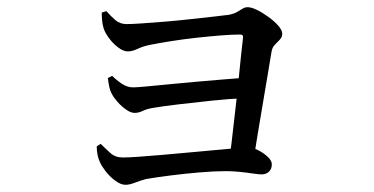

<svg xmlns="http://www.w3.org/2000/svg" viewBox="-20 -520 1040 534"><path d="M617 -71Q621 -95 625 -131.5Q629 -168 634 -210Q639 -252 643 -293Q647 -334 650.5 -366.5Q654 -399 656 -416Q657 -424 648 -424Q627 -424 595 -421.5Q563 -419 526.5 -415Q490 -411 455.5 -405.5Q421 -400 396 -395Q377 -391 362.5 -384Q348 -377 335 -377Q323 -377 308 -388.5Q293 -400 282 -415.5Q271 -431 268 -442Q265 -452 264 -463.5Q263 -475 263 -485L276 -489Q288 -475 301 -464Q314 -453 332 -453Q346 -453 375.5 -455Q405 -457 441 -460Q477 -463 512.5 -467Q548 -471 576 -474Q604 -477 618 -479Q631 -482 639 -486.5Q647 -491 654 -495.5Q661 -500 669 -500Q679 -500 694.5 -492.5Q710 -485 726.5 -473Q743 -461 754 -448.5Q765 -436 765 -426Q765 -417 758 -409.5Q751 -402 744 -395Q737 -388 735 -375Q731 -351 724.5 -312Q718 -273 710.5 -229Q703 -185 696 -142.5Q689 -100 684 -68ZM329 -6Q316 -6 300.5 -17.5Q285 -29 273.5 -44Q262 -59 258 -69Q254 -77 251.5 -88.5Q249 -100 249 -113L260 -120Q274 -106 287.5 -94Q301 -82 322 -82Q337 -82 365 -84Q393 -86 428.5 -89Q464 -92 501 -95.5Q538 -99 572 -102Q606 -105 631.5 -107.5Q657 -110 668 -110Q683 -110 698.5 -102Q714 -94 725 -83.5Q736 -73 736 -63Q736 -50 728 -42.5Q720 -35 708 -35Q699 -35 682.5 -37.5Q666 -40 646.5 -42Q627 -44 608 -44Q576 -44 535 -40.5Q494 -37 454.5 -32Q415 -27 386 -22Q371 -18 355.5 -12Q340 -6 329 -6ZM354 -206Q344 -206 331 -215Q318 -224 307 -236.5Q296 -249 291 -259Q286 -268 283.5 -280.5Q281 -293 280 -303L292 -309Q304 -297 319 -287Q334 -277 350 -277Q360 -277 386.5 -279.5Q413 -282 449 -285.5Q485 -289 524.5 -292.5Q564 -296 600.5 -299Q637 -302 664 -304L660 -247Q616 -245 568.5 -240Q521 -235 478.5 -230Q436 -225 406 -220Q388 -217 377 -211.5Q366 -206 354 -206Z"/></svg>

Font: Noto Serif JP ExtraLight Medium
Style: Regular
Weight: 500
Version: Version 2.003-H1;hotconv 1.1.1;makeotfexe 2.6.0